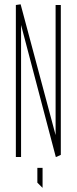

<svg xmlns="http://www.w3.org/2000/svg" viewBox="-20 -723 353 884"><path d="M53 0V-700L74 -703H75L236 -101V-700H260V-10L238 0H237L77 -608V0ZM175 141 152 118V50H176V141Z"/></svg>

Font: Foldit Thin Thin
Style: Regular
Weight: 250
Version: Version 1.003